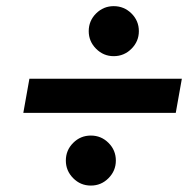

<svg xmlns="http://www.w3.org/2000/svg" viewBox="-20 -653 626 615"><path d="M54.7 -291.5 74.2 -400.9H562.5L543 -291.5ZM344.2 -473.1Q311.5 -473.1 287.8 -496.8Q264.2 -520.5 264.2 -553.2Q264.2 -586.4 287.8 -609.9Q311.5 -633.3 344.2 -633.3Q377.4 -633.3 401.1 -609.9Q424.8 -586.4 424.8 -553.2Q424.8 -520.5 401.1 -496.8Q377.4 -473.1 344.2 -473.1ZM271 -58.6Q237.8 -58.6 214.4 -82.3Q190.9 -106 190.9 -138.7Q190.9 -171.9 214.4 -195.3Q237.8 -218.8 271 -218.8Q304.2 -218.8 327.6 -195.3Q351.1 -171.9 351.1 -138.7Q351.1 -106 327.6 -82.3Q304.2 -58.6 271 -58.6Z"/></svg>

Font: CaskaydiaCove NFP SemiBold
Style: Italic
Weight: 600
Italic angle: -10°
Designer: Aaron Bell
Foundry: Saja Typeworks
Version: Version 2111.001; VTT 6.35;Nerd Fonts 3.1.1